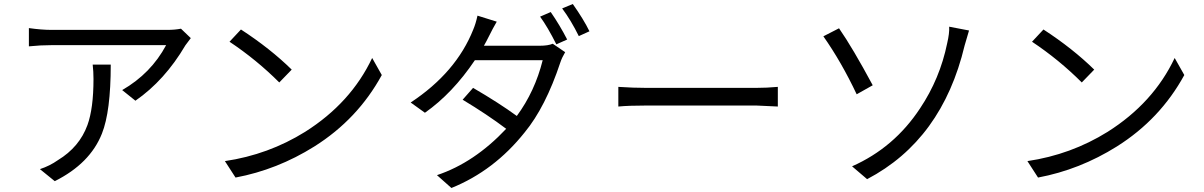

<svg xmlns="http://www.w3.org/2000/svg" viewBox="-20 -866 6000 957"><path d="M532 -544Q532 -310 488 -200Q429 -51 253 37L179 -23Q228 -39 269 -68Q376 -133 416 -243Q446 -326 446 -472Q446 -509 442 -544ZM931 -676 904 -640Q801 -465 655 -364L589 -417Q733 -500 808 -641H238Q183 -641 124 -635V-726Q187 -717 238 -717H812Q852 -717 882 -723Z M1181 -719Q1327 -624 1434 -519L1372 -455Q1259 -568 1124 -658ZM1101 -63Q1318 -95 1501 -209Q1729 -353 1835 -577L1883 -492Q1763 -272 1547 -136Q1362 -20 1154 19Z M2670 -638Q2712 -638 2735 -648L2797 -606Q2781 -579 2773 -555Q2699 -332 2595 -206Q2443 -15 2230 71L2158 7Q2344 -55 2503 -224Q2409 -295 2286 -369L2338 -428Q2467 -353 2556 -288Q2646 -410 2685 -566H2347Q2236 -401 2098 -304L2027 -355Q2254 -505 2339 -719Q2351 -747 2360 -788L2456 -758Q2434 -720 2420 -691Q2403 -657 2392 -638ZM2725 -806Q2770 -741 2807 -669L2753 -645Q2710 -731 2672 -783ZM2835 -846Q2890 -768 2918 -710L2865 -686Q2826 -765 2782 -824Z M3062 -433Q3137 -428 3201 -428H3749Q3802 -428 3857 -433V-335L3750 -340H3201Q3114 -340 3062 -335Z M4227 -37Q4437 -130 4566 -326Q4665 -474 4701 -650Q4713 -701 4711 -733L4810 -714L4788 -639Q4676 -169 4302 27ZM4162 -725Q4230 -627 4330 -441L4250 -396Q4174 -557 4084 -685Z M5181 -719Q5327 -624 5434 -519L5372 -455Q5259 -568 5124 -658ZM5101 -63Q5318 -95 5501 -209Q5729 -353 5835 -577L5883 -492Q5763 -272 5547 -136Q5362 -20 5154 19Z"/></svg>

Font: Source Han Sans K Regular
Style: Regular
Weight: 400
Designer: Ryoko NISHIZUKA  (kana & ideographs); Paul D. Hunt (Latin, Greek & Cyrillic); Wenlong ZHANG  (bopomofo); Sandoll Communi
Foundry: Adobe Systems Incorporated
Version: Version 1.00 July 18, 2014, initial release